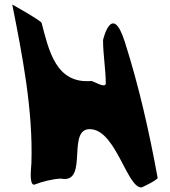

<svg xmlns="http://www.w3.org/2000/svg" viewBox="-20 -797 749 844"><path d="M34 -777C77.5 -556.6 126.1 -312.8 118 -78C117.4 -61.1 106.8 15 130 15C167.2 1 206.4 -9.4 247 -12C377.2 14.8 262.6 -249.9 388 -228C491.6 -209.9 540.3 27 601 27C606 27 673 -6.6 673 -15C636 -217.3 591.3 -416.1 529 -612C472 -791.3 433 -621 433 -621C433 -557.2 445 -490.2 445 -429C440.8 -408.7 396.7 -437.7 382 -441C225 -427.3 194.6 -576.3 163 -696C160.1 -706.8 34 -777 34 -777Z"/></svg>

Font: Rocketfuel
Style: Regular
Weight: 400
Designer: Mew Too
Foundry: Cannot Into Space Fonts.
Version: Version 0.27